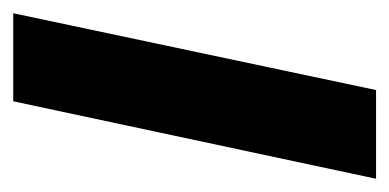

<svg xmlns="http://www.w3.org/2000/svg" viewBox="-177 -419 588 290"><g transform="rotate(-90 117.0 -274.0)"><path d="M109 -548H242L126 0H-8Z"/></g></svg>

Font: Noto Sans Display Ex Bold Cond
Style: Italic
Weight: 800
Width: 3
Italic angle: -12°
Designer: Monotype Design team
Foundry: Monotype Imaging Inc.
Version: Version 1.000